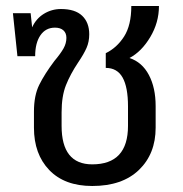

<svg xmlns="http://www.w3.org/2000/svg" viewBox="-20 -608 608 639"><path d="M498 -255V-183Q498 -96 442.5 -42.5Q387 11 287 11Q195 11 144 -42Q93 -95 93 -183V-237Q93 -290 110.5 -325.5Q128 -361 161 -405Q182 -430 191.5 -447Q201 -464 201 -482Q201 -498 191 -507Q181 -516 163 -516Q132 -516 114.5 -490.5Q97 -465 97 -421H38L23 -564H82L87 -517Q100 -546 126 -562Q152 -578 183 -578Q230 -578 253.5 -555.5Q277 -533 277 -494Q277 -469 268 -448.5Q259 -428 240 -400Q214 -361 199.5 -324.5Q185 -288 185 -234V-189Q185 -61 287 -61Q406 -61 406 -189V-254Q406 -318 388 -350Q370 -382 332 -382V-431Q369 -449 393 -486.5Q417 -524 417 -588H509Q509 -533 480 -484.5Q451 -436 411 -415Q453 -401 475.5 -358.5Q498 -316 498 -255Z"/></svg>

Font: FiraGOUPP
Style: Medium
Weight: 400
Designer: bBox Type
Foundry: bBox Type GmbH
Version: Version 1.001